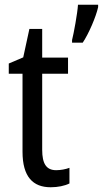

<svg xmlns="http://www.w3.org/2000/svg" viewBox="-20 -780 434 810"><path d="M394 -750V-760H309C307 -725 291 -638 284 -611V-600H329C354 -637 385 -709 394 -750ZM217 -62C175 -62 158 -90 158 -148V-469H267V-537H158V-658H104L78 -538L17 -512V-469H75V-140C75 -34 119 10 194 10C224 10 253 4 273 -6V-72C257 -66 236 -62 217 -62Z"/></svg>

Font: Noto Sans Arabic UI Cn
Style: Regular
Weight: 400
Width: 3
Designer: Monotype Design Team, Nadine Chahine and Nizar Qandah
Foundry: Monotype Imaging Inc.
Version: Version 2.010